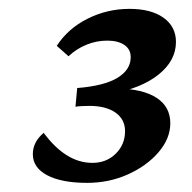

<svg xmlns="http://www.w3.org/2000/svg" viewBox="-20 -599 431 431"><path d="M175.8 -188.5Q118.2 -188.5 85.9 -205.6Q53.7 -222.7 53.7 -252.9Q53.7 -280.3 78.1 -300.8Q102.5 -267.6 129.9 -250.5Q157.2 -233.4 187.5 -233.4Q218.8 -233.4 239.7 -253.9Q260.7 -274.4 260.7 -304.7Q260.7 -331.1 239.3 -346.2Q217.8 -361.3 180.7 -361.3Q170.9 -361.3 163.1 -360.8Q155.3 -360.4 149.4 -359.4L153.3 -401.4Q213.9 -406.2 243.7 -424.3Q273.4 -442.4 273.4 -470.7Q273.4 -488.3 259.3 -498Q245.1 -507.8 220.7 -507.8Q196.3 -507.8 173.8 -498.5Q151.4 -489.3 133.8 -472.7L107.4 -496.1Q132.8 -535.2 176.8 -557.1Q220.7 -579.1 270.5 -579.1Q319.3 -579.1 347.2 -559.1Q375 -539.1 375 -504.9Q375 -462.9 335.9 -431.6Q296.9 -400.4 229.5 -388.7L243.2 -400.4Q300.8 -399.4 331.5 -379.4Q362.3 -359.4 362.3 -322.3Q362.3 -288.1 335.9 -257.3Q309.6 -226.6 267.1 -207.5Q224.6 -188.5 175.8 -188.5Z"/></svg>

Font: Crimson Pro ExtraLight SemiBold
Style: Italic
Weight: 600
Italic angle: -12°
Version: Version 1.002